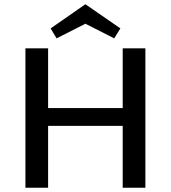

<svg xmlns="http://www.w3.org/2000/svg" viewBox="-20 -886 806 906"><path d="M247 -705 219 -752 383 -866 548 -752 519 -705 383 -774ZM666 -658V0H559V-292H207V0H100V-658H207V-376H559V-658Z"/></svg>

Font: Ysabeau Infant Semibold
Style: Regular
Weight: 600
Designer: Christian Thalmann (Catharsis Fonts)
Version: Version 0.003